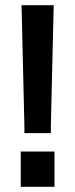

<svg xmlns="http://www.w3.org/2000/svg" viewBox="-20 -720 290 740"><path d="M74 -207V-236L63 -700H187L176 -236V-207ZM60 0V-136H190V0Z"/></svg>

Font: Cabin Resolve
Style: Bold-Resolve
Weight: 700
Designer: Pablo Impallari
Foundry: Pablo Impallari. http://www.impallari.com Igino Marini. http://www.ikern.com
Version: Version 3.001